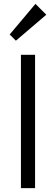

<svg xmlns="http://www.w3.org/2000/svg" viewBox="-20 -971 289 991"><path d="M88 0V-688H161V0ZM62 -761 30 -793 163 -951 219 -895Z"/></svg>

Font: Outfit Light
Style: Regular
Weight: 300
Designer: Rodrigo Fuenzalida
Foundry: fragTYPE
Version: Version 1.100; ttfautohint (v1.8.4.7-5d5b)